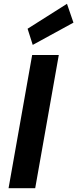

<svg xmlns="http://www.w3.org/2000/svg" viewBox="-20 -989 406 1009"><path d="M25 0 149 -700H289L165 0ZM152 -753 125 -838 332 -969 366 -870Z"/></svg>

Font: DM Sans 12pt ExtraBold
Style: Italic
Weight: 800
Italic angle: -10°
Version: Version 4.004;gftools[0.9.30]